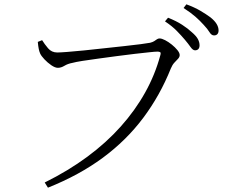

<svg xmlns="http://www.w3.org/2000/svg" viewBox="-20 -826 1040 889"><path d="M187 19Q296 -35 384 -100Q472 -165 539 -240Q606 -315 652 -397.5Q698 -480 722 -569Q726 -582 721.5 -584.5Q717 -587 709 -587Q699 -587 671 -584Q643 -581 603 -576.5Q563 -572 519.5 -566Q476 -560 434.5 -554.5Q393 -549 361.5 -544Q330 -539 316 -535Q294 -531 278.5 -521.5Q263 -512 248 -512Q235 -512 217.5 -524Q200 -536 185.5 -551.5Q171 -567 166 -578Q162 -587 159.5 -599Q157 -611 155 -632L175 -640Q186 -622 202.5 -602.5Q219 -583 245 -583Q258 -583 291 -585.5Q324 -588 369 -592.5Q414 -597 462.5 -602.5Q511 -608 555 -612.5Q599 -617 631.5 -621.5Q664 -626 675 -628Q687 -631 694 -635.5Q701 -640 706.5 -644Q712 -648 719 -648Q729 -648 744.5 -640Q760 -632 775.5 -619.5Q791 -607 801.5 -594Q812 -581 812 -571Q812 -562 804.5 -554Q797 -546 787.5 -536Q778 -526 771 -509Q721 -384 643 -280Q565 -176 456 -95.5Q347 -15 202 43ZM883 -593Q873 -593 862.5 -608Q852 -623 836 -642Q820 -661 798.5 -683Q777 -705 744 -727L758 -744Q796 -729 823 -711.5Q850 -694 868 -677Q888 -660 896 -645.5Q904 -631 904 -616Q904 -605 898.5 -599Q893 -593 883 -593ZM971 -662Q959 -662 950 -677Q941 -692 923 -711Q906 -730 885 -748.5Q864 -767 830 -789L843 -806Q881 -792 908 -776Q935 -760 954 -746Q974 -730 983 -715Q992 -700 992 -685Q992 -674 986.5 -668Q981 -662 971 -662Z"/></svg>

Font: Noto Serif SC ExtraLight Light
Style: Regular
Weight: 300
Version: Version 2.002-H1;hotconv 1.1.0;makeotfexe 2.6.0